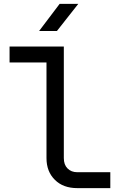

<svg xmlns="http://www.w3.org/2000/svg" viewBox="-20 -970 639 990"><path d="M181.6 -810.1 287.6 -950.2H383.8L273.4 -810.1ZM378.9 0Q305.7 0 263.2 -42.5Q219.7 -85 219.7 -154.8V-647.9H29.3V-730H309.1V-154.8Q309.1 -120.6 328.1 -101.6Q347.2 -82 378.9 -82H548.8V0Z"/></svg>

Font: UDEV Gothic 35
Style: Regular
Weight: 400
Version: v2.1.0; ttfautohint (v1.8.4.7-5d5b-dirty) -l 6 -r 45 -G 200 